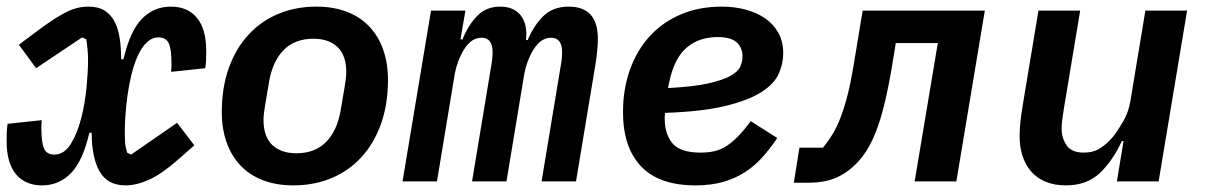

<svg xmlns="http://www.w3.org/2000/svg" viewBox="-21 -548 3641 580"><path d="M106 12Q55 12 27 -22Q-1 -56 -1 -122Q-1 -138 -0.5 -150Q0 -162 2 -174L105 -185Q104 -176 104 -169Q104 -162 104 -160Q104 -118 112 -99.5Q120 -81 143 -81Q173 -81 193 -113.5Q213 -146 224.5 -191.5Q236 -237 240.5 -285Q245 -333 245 -365Q245 -382 243.5 -398.5Q242 -415 240 -429L227 -435L88 -342L36 -413L106 -465Q144 -493 177.5 -510.5Q211 -528 246 -528Q276 -528 295 -516Q314 -504 325 -483Q336 -462 340.5 -433Q345 -404 345 -369H352Q372 -455 408 -491.5Q444 -528 495 -528Q546 -528 574 -494Q602 -460 602 -394Q602 -378 601.5 -366Q601 -354 599 -342L496 -331Q497 -340 497 -347Q497 -354 497 -356Q497 -398 489 -416.5Q481 -435 458 -435Q438 -435 422.5 -420Q407 -405 395.5 -380Q384 -355 376.5 -324.5Q369 -294 364.5 -262Q360 -230 358 -201Q356 -172 356 -151Q356 -130 357 -116.5Q358 -103 363 -87L375 -81L514 -177L566 -109L516 -65Q467 -22 429 -5Q391 12 358 12Q304 12 280 -30Q256 -72 256 -147H249Q229 -61 193 -24.5Q157 12 106 12Z M865 12Q814 12 773.5 -3.5Q733 -19 705.5 -48Q678 -77 663.5 -118Q649 -159 649 -209Q649 -283 670 -342Q691 -401 729 -442.5Q767 -484 819.5 -506Q872 -528 935 -528Q986 -528 1026.5 -512.5Q1067 -497 1094.5 -468Q1122 -439 1136.5 -398Q1151 -357 1151 -307Q1151 -233 1130 -174Q1109 -115 1071 -73.5Q1033 -32 980.5 -10Q928 12 865 12ZM874 -85Q930 -85 963.5 -118.5Q997 -152 1008 -214L1020 -285Q1022 -297 1023.5 -309Q1025 -321 1025 -330Q1025 -381 998.5 -406Q972 -431 926 -431Q870 -431 836.5 -397.5Q803 -364 792 -302L780 -231Q778 -219 776.5 -207Q775 -195 775 -186Q775 -135 801.5 -110Q828 -85 874 -85Z M1195 0 1281 -516H1385L1370 -429H1376Q1394 -473 1421 -500.5Q1448 -528 1490 -528Q1531 -528 1552 -501.5Q1573 -475 1568 -427H1573Q1592 -472 1621 -500Q1650 -528 1697 -528Q1785 -528 1785 -431Q1785 -415 1783 -394Q1781 -373 1778 -355L1719 0H1615L1672 -344Q1677 -369 1677 -390Q1677 -434 1644 -434Q1630 -434 1617 -426.5Q1604 -419 1591 -399Q1580 -381 1573 -362Q1566 -343 1563 -326L1509 0H1405L1462 -344Q1467 -369 1467 -390Q1467 -434 1434 -434Q1420 -434 1407 -426.5Q1394 -419 1381 -399Q1370 -381 1363 -362Q1356 -343 1353 -326L1299 0Z M2080 12Q1970 12 1915.5 -45.5Q1861 -103 1861 -209Q1861 -280 1882.5 -339Q1904 -398 1943 -440Q1982 -482 2037 -505Q2092 -528 2159 -528Q2198 -528 2231.5 -519Q2265 -510 2290.5 -492.5Q2316 -475 2330.5 -448.5Q2345 -422 2345 -387Q2345 -357 2332 -326.5Q2319 -296 2281 -271Q2243 -246 2172.5 -228.5Q2102 -211 1988 -207Q1987 -201 1987 -196.5Q1987 -192 1987 -189Q1987 -143 2010.5 -115Q2034 -87 2095 -87Q2119 -87 2138 -91.5Q2157 -96 2174.5 -107.5Q2192 -119 2209.5 -137Q2227 -155 2247 -182L2327 -131Q2306 -100 2282.5 -73.5Q2259 -47 2229.5 -28Q2200 -9 2163.5 1.5Q2127 12 2080 12ZM2147 -436Q2090 -436 2052.5 -403.5Q2015 -371 2000 -297L1997 -282Q2074 -286 2118.5 -296Q2163 -306 2186 -319Q2209 -332 2215.5 -347.5Q2222 -363 2222 -377Q2222 -404 2204.5 -420Q2187 -436 2147 -436Z M2394 -102H2465Q2481 -121 2494.5 -143.5Q2508 -166 2519 -195Q2530 -224 2539.5 -261.5Q2549 -299 2557 -347L2585 -516H2954L2868 0H2742L2812 -418H2685L2673 -344Q2662 -280 2650.5 -233Q2639 -186 2625.5 -151.5Q2612 -117 2597 -93.5Q2582 -70 2565 -53Q2536 -24 2502 -10Q2468 4 2420 4H2377Z M3373 -122H3368Q3339 -60 3300 -24Q3261 12 3199 12Q3163 12 3136.5 0.5Q3110 -11 3093 -31Q3076 -51 3067.5 -78Q3059 -105 3059 -137Q3059 -174 3069 -233L3116 -516H3242L3193 -221Q3191 -207 3188.5 -191Q3186 -175 3186 -159Q3186 -131 3201 -109Q3216 -87 3253 -87Q3282 -87 3303 -100.5Q3324 -114 3343 -137Q3354 -151 3371 -179.5Q3388 -208 3394 -244L3439 -516H3565L3479 0H3353Z"/></svg>

Font: IBM Plex Mono SemiBold
Style: Italic
Weight: 600
Italic angle: -9°
Monospace: yes
Designer: Mike Abbink, Paul van der Laan, Pieter van Rosmalen
Foundry: Bold Monday
Version: Version 2.3